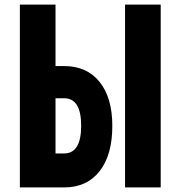

<svg xmlns="http://www.w3.org/2000/svg" viewBox="-20 -820 790 840"><path d="M222.9 -800V-531H260.6Q360 -531 415.7 -461.7Q471.4 -392.4 471.4 -269.1Q471.4 -141.9 415.7 -71Q360 0 260.6 0H66.9V-800ZM222.9 -148.7H260.6Q297.8 -148.7 316.5 -179.2Q335.1 -209.6 335.1 -269.6Q335.1 -329.7 316.5 -360Q297.8 -390.2 260.6 -390.2H222.9ZM683.1 -800V0H527.1V-800Z"/></svg>

Font: Martian Mono VF sWd Rg
Style: Regular
Weight: 400
Width: 6
Monospace: yes
Designer: Roman Shamin
Foundry: Evil Martians
Version: Version 1.100